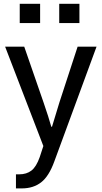

<svg xmlns="http://www.w3.org/2000/svg" viewBox="-20 -791 550 1040"><path d="M86.9 -666V-770.5H197.3V-666ZM300.8 -666V-770.5H410.2V-666ZM7.8 -538.1H111.3L215.8 -236.3Q244.1 -154.3 257.8 -104.5H261.7Q290 -198.2 301.8 -236.3L400.4 -538.1H502.9L274.4 83Q245.1 164.1 202.6 196.8Q160.2 229.5 98.6 229.5H66.4V153.3H84Q124 153.3 150.4 132.8Q176.8 112.3 195.3 59.6L214.8 0Z"/></svg>

Font: Gothic A1 Medium
Style: Regular
Weight: 500
Designer: HanYang I&C Co.,Ltd.
Foundry: HanYang I&C Co.,Ltd.
Version: Version 2.50